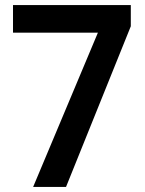

<svg xmlns="http://www.w3.org/2000/svg" viewBox="-20 -799 569 753"><path d="M110 -66H239L493 -696V-779H31V-671H364Z"/></svg>

Font: Noto Sans Malayalam UI SemiCondensed SemiBold
Style: Regular
Weight: 600
Width: 4
Designer: Jelle Bosma - Monotype Design Team
Foundry: Monotype Imaging Inc.
Version: Version 2.104